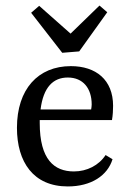

<svg xmlns="http://www.w3.org/2000/svg" viewBox="-20 -663 469 691"><path d="M41 -203C41 -80 100 8 224 8C308 8 367 -31 385 -90L360 -105C336 -68 293 -46 246 -46C175 -46 123 -89 123 -220C123 -224 123 -228 123 -231H383C386 -247 387 -268 387 -282C387 -376 325 -425 235 -425C117 -425 41 -342 41 -203ZM224 -384C279 -384 310 -345 310 -287C310 -280 309 -276 308 -269H126C136 -350 172 -384 224 -384ZM338 -643 234 -542 121 -642 92 -617 204 -473 265 -478 366 -619Z"/></svg>

Font: Yrsa
Style: Regular
Weight: 400
Designer: Anna Giedrys (Yrsa+Rasa design), David Brezina (Yrsa art-direction, Rasa art-direction, design)
Foundry: Rosetta Type Foundry
Version: Version 1.001;PS 1.1;hotconv 1.0.88;makeotf.lib2.5.647800